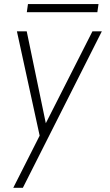

<svg xmlns="http://www.w3.org/2000/svg" viewBox="-20 -650 527 920"><path d="M423 -500H468L89.5 250H43.5L170 0L61 -500H108L199.5 -59.5ZM114 -630.5H452L446.5 -591.5H108.5Z"/></svg>

Font: Urbanist ExtraLight
Style: Italic
Weight: 250
Version: Version 1.303